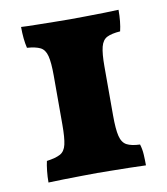

<svg xmlns="http://www.w3.org/2000/svg" viewBox="-64 -558 535 615"><g transform="rotate(-10 203.5 -250.0)"><path d="M286 -173Q286 -128 291.5 -105.5Q297 -83 312 -75Q327 -67 355 -66Q360 -50 361 -32.5Q362 -15 362 3Q343 2 310 1.5Q277 1 246.5 0.5Q216 0 204 0Q186 0 155 0.5Q124 1 93.5 1.5Q63 2 45 3Q45 -16 47 -34.5Q49 -53 52 -66Q81 -70 96 -78Q111 -86 116 -107.5Q121 -129 121 -172V-332Q121 -374 115.5 -395.5Q110 -417 95 -424.5Q80 -432 52 -434Q45 -463 45 -503Q61 -502 92.5 -501.5Q124 -501 156 -500.5Q188 -500 204 -500Q225 -500 256 -500.5Q287 -501 316.5 -501.5Q346 -502 362 -503Q362 -463 355 -434Q327 -432 312 -424.5Q297 -417 291.5 -395.5Q286 -374 286 -332Z"/></g></svg>

Font: Vollkorn ExtraBold
Style: Regular
Weight: 800
Designer: Friedrich Althausen
Foundry: Friedrich Althausen
Version: Version 5.000; ttfautohint (v1.8.3)